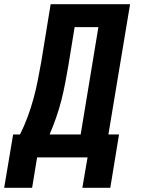

<svg xmlns="http://www.w3.org/2000/svg" viewBox="-55 -755 675 921"><path d="M-35 146 8 -110H41Q62 -152 78 -195.5Q94 -239 106 -283Q118 -327 126.5 -371Q135 -415 143 -459L188 -735H569L465 -110H516L474 146H340L365 0H123L99 146ZM183 -110H332L417 -625H303L273 -441Q266 -400 258 -358Q250 -316 239.5 -274.5Q229 -233 214.5 -191.5Q200 -150 183 -110Z"/></svg>

Font: Iosevka SS04 XBd Ex Obl
Style: Regular
Weight: 800
Width: 7
Italic angle: -9°
Monospace: yes
Designer: Belleve Invis
Foundry: Belleve Invis
Version: Version 19.0.0; ttfautohint (v1.8.4)